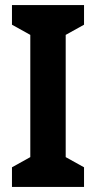

<svg xmlns="http://www.w3.org/2000/svg" viewBox="-20 -785 377 754"><path d="M310 -51H27V-128L99 -168V-648L27 -688V-765H310V-688L238 -648V-168L310 -128Z"/></svg>

Font: Noto Sans Tamil UI Condensed
Style: Bold
Weight: 700
Width: 3
Designer: Jelle Bosma - Monotype Design Team
Foundry: Monotype Imaging Inc.
Version: Version 2.004; ttfautohint (v1.8.4.7-5d5b)